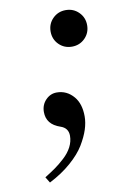

<svg xmlns="http://www.w3.org/2000/svg" viewBox="-70 -430 404 647"><g transform="rotate(-10 132.0 -106.5)"><path d="M36.1 154.8Q56.6 142.1 72 131.3Q87.4 120.6 105.2 104.2Q123 87.9 132.6 69.3Q142.1 50.8 142.1 31.2Q142.1 4.4 115.7 -4.4Q69.3 -20 69.3 -62.5Q69.3 -86.9 85.2 -103.5Q101.1 -120.1 123 -120.1Q157.7 -120.1 181.2 -92.3Q202.1 -67.4 202.1 -24.4Q202.1 -3.4 194.6 20Q187 43.5 170.7 70.6Q154.3 97.7 122.8 125.2Q91.3 152.8 48.3 174.8ZM156.7 -281.2Q138.7 -299.3 138.7 -325.7Q138.7 -352.1 156.7 -370.1Q174.8 -388.2 201.2 -388.2Q227.5 -388.2 245.6 -370.1Q263.7 -352.1 263.7 -325.7Q263.7 -299.3 245.6 -281.2Q227.5 -263.2 201.2 -263.2Q174.8 -263.2 156.7 -281.2Z"/></g></svg>

Font: Theano Modern
Style: Regular
Weight: 400
Designer: Alexey Kryukov
Version: Version 2.00